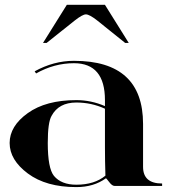

<svg xmlns="http://www.w3.org/2000/svg" viewBox="-20 -762 703 787"><path d="M332 -703.1Q318.4 -703.1 286.1 -677.7L170.9 -585.9H156.2L253.9 -742.2H410.2L507.8 -585.9H493.2L378.9 -677.7Q346.7 -703.1 332 -703.1ZM410.2 -316.4Q354.5 -341.8 293 -341.8Q220.7 -341.8 191.4 -287.1Q175.8 -260.7 175.8 -175.8Q175.8 -72.3 201.2 -41Q231.4 -4.9 293 -4.9Q367.2 -4.9 412.1 -42Q410.2 -102.5 410.2 -158.2ZM644.5 0H449.2Q439.5 0 427.7 -15.6Q416 -31.2 414.1 -31.2Q364.3 4.9 293 4.9Q168.9 4.9 94.2 -50.8Q19.5 -106.4 19.5 -175.8Q19.5 -245.1 93.8 -298.3Q168 -351.6 293 -351.6Q353.5 -351.6 410.2 -327.1V-351.6Q410.2 -502.9 283.2 -502.9Q202.1 -502.9 127.9 -460.9L122.1 -469.7Q200.2 -512.7 283.2 -512.7Q566.4 -512.7 566.4 -253.9V-78.1Q566.4 -9.8 644.5 -9.8Z"/></svg>

Font: spinweradBold
Style: Regular
Weight: 700
Width: 7
Version: Version 0.3 ; ttfautohint (v1.2) -l 8 -r 50 -G 200 -x 14 -D 